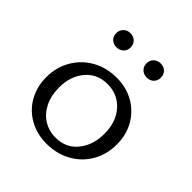

<svg xmlns="http://www.w3.org/2000/svg" viewBox="-170 -729 858 858"><g transform="rotate(45 259.5 -299.5)"><path d="M42 -202Q42 -265 71.5 -315.5Q101 -366 152 -394.5Q203 -423 267 -423Q327 -423 375 -396Q423 -369 450.5 -321Q478 -273 478 -213Q478 -149 449 -99Q420 -49 368.5 -20.5Q317 8 253 8Q193 8 144.5 -19Q96 -46 69 -94Q42 -142 42 -202ZM262 -40Q328 -40 366.5 -87.5Q405 -135 405 -206Q405 -282 363.5 -328Q322 -374 258 -374Q193 -374 154 -327.5Q115 -281 115 -210Q115 -159 134 -120.5Q153 -82 186.5 -61Q220 -40 262 -40ZM169 -607Q189 -607 202 -594.5Q215 -582 215 -562Q215 -543 202 -530.5Q189 -518 169 -518Q149 -518 136.5 -530.5Q124 -543 124 -562Q124 -582 137 -594.5Q150 -607 169 -607ZM361 -607Q381 -607 393.5 -594.5Q406 -582 406 -562Q406 -543 393.5 -530.5Q381 -518 361 -518Q341 -518 328 -530.5Q315 -543 315 -562Q315 -582 328 -594.5Q341 -607 361 -607Z"/></g></svg>

Font: QiushuiShotai Bright
Style: Regular
Weight: 400
Designer: Christian Thalmann (Catharsis Fonts)
Version: Version 1.250;